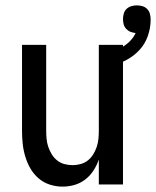

<svg xmlns="http://www.w3.org/2000/svg" viewBox="-20 -687 581 715"><path d="M213 8Q189 8 165.5 0.5Q142 -7 123.5 -23Q105 -39 93 -60Q81 -81 74 -104.5Q67 -128 64.5 -152Q62 -176 62 -200V-520H152V-200Q152 -185 153.5 -169.5Q155 -154 160 -139.5Q165 -125 173 -112Q181 -99 193 -89.5Q205 -80 220 -76Q235 -72 250 -72Q265 -72 280 -76Q295 -80 307 -89.5Q319 -99 327 -112Q335 -125 340 -139.5Q345 -154 346.5 -169.5Q348 -185 348 -200V-520H438V0H348V-93Q341 -72 328.5 -52.5Q316 -33 298 -19Q280 -5 258 1.5Q236 8 213 8ZM393 -440 378 -490Q394 -494 410 -500Q426 -506 440.5 -515Q455 -524 466.5 -536.5Q478 -549 485 -564Q475 -565 466 -568.5Q457 -572 450 -579.5Q443 -587 440.5 -596.5Q438 -606 438 -616Q438 -626 441 -636.5Q444 -647 451.5 -654Q459 -661 469 -664Q479 -667 490 -667Q500 -667 510.5 -664Q521 -661 528.5 -653Q536 -645 538.5 -634.5Q541 -624 541 -614Q541 -583 530.5 -553Q520 -523 499 -500.5Q478 -478 450.5 -463.5Q423 -449 393 -440Z"/></svg>

Font: Iosevka Custom Medium
Style: Regular
Weight: 500
Monospace: yes
Designer: Belleve Invis
Foundry: Belleve Invis
Version: Version 32.5.0; ttfautohint (v1.8.4)